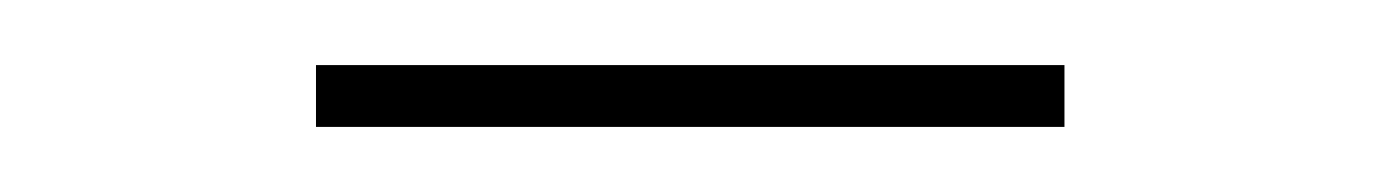

<svg xmlns="http://www.w3.org/2000/svg" viewBox="-20 -270 424 59"><path d="M77.1 -231V-250H307.1V-231Z"/></svg>

Font: Hjet
Style: Regular
Weight: 400
Designer: T. Christopher White
Version: Version 1.2